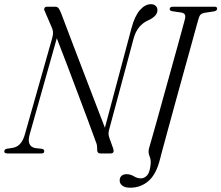

<svg xmlns="http://www.w3.org/2000/svg" viewBox="-36 -732 1056 916"><path d="M105.5 -90.5Q90 -33.5 132.5 -25.5L164.5 -22Q175.5 -19.5 175 -10.5Q175 0 162.5 0H-0.5Q-16 0 -15.5 -10Q-15.5 -20 -2.5 -22.5L24 -26.5Q67 -33 83 -92L213.5 -552Q218 -568.5 216.8 -580.2Q215.5 -592 210.5 -602L177.5 -679Q173 -686.5 176 -693.2Q179 -700 188 -700H226.5Q237.5 -700 243.2 -693Q249 -686 255 -670.5Q278 -609.5 306 -536Q334 -462.5 363 -387Q392 -311.5 418.2 -243Q444.5 -174.5 464.5 -122.5L591.5 -598.5Q606.5 -655 631.2 -683.5Q656 -712 684 -712Q698 -712 706.8 -704Q715.5 -696 715 -683Q715 -655 671 -635Q618 -611 601.5 -548.5L484 -111Q481.5 -101.5 481.8 -93Q482 -84.5 487 -70.5L504 -23.5Q511.5 0 492 0H443Q426 0 427.5 -22Q427.5 -34 425.8 -41.8Q424 -49.5 419.5 -60Q404 -103.5 382 -162.2Q360 -221 335 -287.2Q310 -353.5 284.5 -421Q259 -488.5 235 -549.5ZM910 -638.5Q907.5 -630 897 -591.8Q886.5 -553.5 870.8 -496.5Q855 -439.5 836.5 -373Q818 -306.5 799.8 -240Q781.5 -173.5 766 -116.2Q750.5 -59 740 -20.8Q729.5 17.5 727.5 27Q709.5 99.5 672.5 131.5Q635.5 163.5 585.5 163.5Q559.5 163.5 547 153.2Q534.5 143 535 128Q535 115.5 543.5 107.2Q552 99 567.5 99Q586.5 99 602.8 109Q619 119 635.5 119Q653.5 119 666.5 104Q679.5 89 683 48Q684.5 30 677 12Q669.5 -6 675.5 -26.5Q678.5 -36.5 688.8 -72.5Q699 -108.5 713.8 -161Q728.5 -213.5 745.2 -274.5Q762 -335.5 779 -396Q796 -456.5 810.2 -508.5Q824.5 -560.5 834 -595.2Q843.5 -630 845.5 -638Q850 -655 846 -662.2Q842 -669.5 830 -672L785.5 -678.5Q773 -681 773.5 -689Q774 -700 790 -700H987.5Q1000 -700 1000 -690.5Q999.5 -681 986.5 -678L938 -670.5Q926.5 -668 920.5 -661.8Q914.5 -655.5 910 -638.5Z"/></svg>

Font: Fraunces 144pt Soft Light
Style: Italic
Weight: 300
Italic angle: -16°
Version: Version 1.000;[b76b70a41]